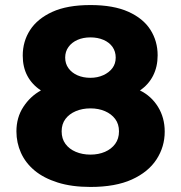

<svg xmlns="http://www.w3.org/2000/svg" viewBox="-20 -730 717 760"><path d="M338 10Q264 10 208.5 -7.5Q153 -25 117 -55Q81 -85 63 -125Q45 -165 45 -210Q45 -265 72.5 -307Q100 -349 142 -372Q107 -395 88.5 -429.5Q70 -464 70 -510Q70 -566 99 -611Q128 -656 187 -683Q246 -710 338 -710Q429 -710 488 -683.5Q547 -657 575.5 -612Q604 -567 604 -511Q604 -466 586 -430.5Q568 -395 534 -372Q579 -350 605.5 -307Q632 -264 632 -209Q632 -149 599.5 -99Q567 -49 502 -19.5Q437 10 338 10ZM338 -118Q370 -118 395.5 -129Q421 -140 436 -160.5Q451 -181 451 -210Q451 -239 436 -259Q421 -279 395.5 -290Q370 -301 338 -301Q306 -301 280 -290Q254 -279 239 -259Q224 -239 224 -210Q224 -181 239 -160.5Q254 -140 280 -129Q306 -118 338 -118ZM338 -422Q366 -422 389 -432.5Q412 -443 425 -460.5Q438 -478 438 -502Q438 -526 425.5 -544Q413 -562 390 -572Q367 -582 338 -582Q309 -582 286.5 -572Q264 -562 251 -544Q238 -526 238 -502Q238 -478 251 -460Q264 -442 286.5 -432Q309 -422 338 -422Z"/></svg>

Font: Rubik Light
Style: Bold
Weight: 700
Version: Version 2.104